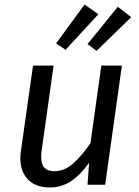

<svg xmlns="http://www.w3.org/2000/svg" viewBox="-20 -817 616 849"><path d="M70 -118Q70 -135 73 -153L126 -527H217L165 -157Q162 -139 162 -124Q162 -90 176.5 -75Q191 -60 220 -60Q265 -60 303.5 -94Q342 -128 380 -184L428 -527H519L445 0H367L374 -97Q335 -43 293.5 -15.5Q252 12 200 12Q139 12 104.5 -22.5Q70 -57 70 -118ZM415 -754 270 -597 228 -625 354 -797ZM560 -741 407 -592 367 -622 501 -787Z"/></svg>

Font: Fira Sans
Style: Italic
Weight: 400
Italic angle: -8°
Designer: bBox Type GmbH & Carrois Corporate GbR & Edenspiekermann AG
Foundry: bBox Type GmbH & Carrois Corporate GbR & Edenspiekermann AG
Version: Version 4.301